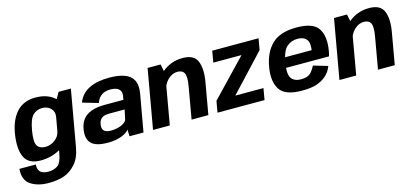

<svg xmlns="http://www.w3.org/2000/svg" viewBox="-86 -1110 4009 1857"><g transform="rotate(-15 1918.5 -181.5)"><path d="M221.5 234.5Q314 234.5 378.2 211.2Q442.5 188 494.2 129.8Q546 71.5 564 -32L663 -592.5H540L474 -476L392.5 -14.5Q376.5 77 338.2 102.5Q300 128 245.5 128Q213 128 189 118Q165 108 154 85.8Q143 63.5 145 29H-19Q-27.5 142 43.2 188.2Q114 234.5 221.5 234.5ZM203.5 4Q309.5 4 395.2 -44.5Q481 -93 491.5 -154L430 -227.5Q421.5 -178 377.2 -144.5Q333 -111 280.5 -111Q224 -111 200 -148Q176 -185 195 -297Q214 -408.5 251.8 -445.5Q289.5 -482.5 346 -482.5Q398.5 -482.5 430.8 -448.8Q463 -415 454.5 -366.5L541 -435Q551.5 -495 482.8 -546.2Q414 -597.5 307.5 -597.5Q187 -597.5 116.5 -518.2Q46 -439 25.5 -297.5Q5 -157 44 -76.5Q83 4 203.5 4Z M879 6.5Q919 6.5 953.5 0Q988 -6.5 1015.5 -17.2Q1043 -28 1062 -41.2Q1081 -54.5 1089 -68L1091.5 0H1231.5L1297 -369.5Q1312 -455.5 1285.5 -505.5Q1259 -555.5 1197.2 -577Q1135.5 -598.5 1046 -598.5Q989 -598.5 938.8 -589.2Q888.5 -580 847.8 -560.2Q807 -540.5 777.5 -509.2Q748 -478 731.5 -433.5L888 -387.5Q901 -423.5 922 -445Q943 -466.5 970.2 -476Q997.5 -485.5 1028.5 -485.5Q1062.5 -485.5 1088.8 -475.5Q1115 -465.5 1127 -442Q1139 -418.5 1129.5 -378.5L1125.5 -355.5H938.5Q904.5 -355.5 870.2 -351.2Q836 -347 804.8 -336Q773.5 -325 747.8 -305Q722 -285 704.2 -253.8Q686.5 -222.5 679.5 -177Q672.5 -130 679.8 -97.5Q687 -65 705.8 -44.5Q724.5 -24 751.8 -12.8Q779 -1.5 811.8 2.5Q844.5 6.5 879 6.5ZM935.5 -99Q917 -99 900 -102.2Q883 -105.5 870.5 -114.2Q858 -123 852.5 -139.2Q847 -155.5 851 -182Q855 -208 865.2 -224Q875.5 -240 890.5 -248.5Q905.5 -257 923.8 -259.8Q942 -262.5 962 -262.5H1113L1091.5 -162.5Q1085 -148.5 1069.2 -136.8Q1053.5 -125 1031.8 -116.5Q1010 -108 985 -103.5Q960 -99 935.5 -99Z M1327 0H1495L1581.5 -494L1561.5 -593H1431.5ZM1713 0H1881L1936.5 -316.5Q1959 -443 1928 -520.5Q1897 -598 1782.5 -598Q1662 -598 1573.8 -521.8Q1485.5 -445.5 1471.5 -367L1547 -329Q1559 -397 1603 -439.8Q1647 -482.5 1699.5 -482.5Q1749 -482.5 1767.2 -447.5Q1785.5 -412.5 1768 -314Z M1972.5 0H2443.5L2463.5 -115H2173L2171.5 -104L2522.5 -479.5L2542.5 -592.5H2078.5L2058.5 -478H2349L2350 -487.5L1992.5 -113.5Z M2818 6 2837.5 -102.5Q2773.5 -102.5 2742.8 -142.5Q2712 -182.5 2731.5 -296.5Q2751.5 -413 2796.8 -451.5Q2842 -490 2903 -490Q2965 -490 2993.5 -454.5Q3022 -419 3006.5 -333.5L3015 -348.5H2725.5L2708 -247H3155Q3162 -269 3167 -297Q3191.5 -437.5 3141 -518Q3090.5 -598.5 2922 -598.5Q2758 -598.5 2675.8 -519.2Q2593.5 -440 2569 -296.5Q2545 -156.5 2597.8 -75.2Q2650.5 6 2818 6ZM2837.5 -102.5 2818 6Q2907.5 6 2962 -11.2Q3016.5 -28.5 3059.8 -64.5Q3103 -100.5 3124.5 -159L2981.5 -201.5Q2965.5 -169.5 2946.5 -146Q2927.5 -122.5 2901.2 -112.5Q2875 -102.5 2837.5 -102.5Z M3193.5 0H3361.5L3448 -494L3428 -593H3298ZM3579.5 0H3747.5L3803 -316.5Q3825.5 -443 3794.5 -520.5Q3763.5 -598 3649 -598Q3528.5 -598 3440.2 -521.8Q3352 -445.5 3338 -367L3413.5 -329Q3425.5 -397 3469.5 -439.8Q3513.5 -482.5 3566 -482.5Q3615.5 -482.5 3633.8 -447.5Q3652 -412.5 3634.5 -314Z"/></g></svg>

Font: Anybody UltraCondensed Thin
Style: Bold Italic
Weight: 700
Italic angle: -10°
Version: Version 1.111